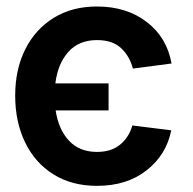

<svg xmlns="http://www.w3.org/2000/svg" viewBox="-20 -573 606 603"><path d="M321 -311.1V-226.2H154.8Q163.7 -166.5 196.6 -131.2Q229.4 -95.9 284.8 -95.9Q329.5 -95.9 357.4 -119Q385.3 -142 395.6 -179L517.8 -163.7Q502.5 -86.6 440.3 -38Q378.2 10.7 284.8 10.7Q205.3 10.7 147.5 -25.6Q89.8 -61.8 58.8 -125.9Q27.7 -190 27.7 -272.7Q27.7 -354.8 59.1 -417.8Q90.6 -480.8 148.3 -516.7Q206 -552.6 284.8 -552.6Q377.5 -552.6 440.9 -503.9Q504.3 -455.3 518.8 -373.6L397.4 -357.6Q387.4 -396.3 360.4 -421.7Q333.5 -447.1 284.8 -447.1Q228 -447.1 194.8 -410.2Q161.6 -373.2 153.8 -311.1Z"/></svg>

Font: Inter Zeller Semi Bold
Style: Regular
Weight: 600
Designer: Rasmus Andersson; Joe Bland
Foundry: zeller
Version: Version 3.015;git-dec3a8cb1